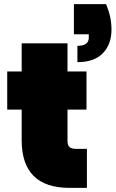

<svg xmlns="http://www.w3.org/2000/svg" viewBox="-20 -910 560 930"><path d="M494 -890Q508 -855 514 -826Q520 -797 520 -766Q520 -696 478.5 -652.5Q437 -609 355 -609V-688Q410 -688 410 -727V-744H338V-890ZM307 -227Q307 -207 316.5 -198Q326 -189 348 -189H401V0H317Q85 0 85 -231V-379H15V-564H85V-700H307V-564H399V-379H307Z"/></svg>

Font: Fz Poppins Black
Style: Regular
Weight: 900
Designer: Ninad Kale (Devanagari), Jonny Pinhorn (Latin)
Foundry: Indian Type Foundry
Version: Vit hóa bi Vntype.Com & FontZin.Com